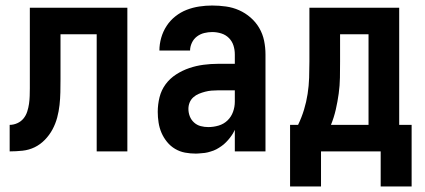

<svg xmlns="http://www.w3.org/2000/svg" viewBox="-20 -548 1540 695"><path d="M15 0V-96Q29 -96 42.5 -102Q56 -108 65 -119Q74 -130 78.5 -144Q83 -158 85 -172Q87 -186 87.5 -200.5Q88 -215 88 -229Q88 -237 88 -245Q88 -253 88 -261V-520H441V0H330V-424H199V-261Q199 -237 198.5 -214Q198 -191 195.5 -168Q193 -145 187 -122.5Q181 -100 170 -79.5Q159 -59 142.5 -42Q126 -25 105.5 -15Q85 -5 61.5 -2.5Q38 0 15 0Z M689 8Q669 8 650 4.5Q631 1 614 -9Q597 -19 584.5 -34.5Q572 -50 564.5 -67.5Q557 -85 554 -104.5Q551 -124 551 -143Q551 -170 557.5 -196Q564 -222 579.5 -243Q595 -264 617.5 -278.5Q640 -293 665 -301.5Q690 -310 716.5 -313.5Q743 -317 769 -317H830V-351Q830 -368 825 -383.5Q820 -399 808.5 -410.5Q797 -422 781 -427Q765 -432 748 -432Q734 -432 719.5 -428.5Q705 -425 693 -416Q681 -407 674.5 -393Q668 -379 668 -365H557Q557 -388 563.5 -411Q570 -434 583 -454Q596 -474 615 -489Q634 -504 656 -512.5Q678 -521 701.5 -524.5Q725 -528 748 -528Q773 -528 798 -524.5Q823 -521 845.5 -511Q868 -501 887 -484.5Q906 -468 918.5 -446.5Q931 -425 936 -400.5Q941 -376 941 -351V0H830V-78Q825 -68 823.5 -65.5Q822 -63 819 -58.5Q816 -54 812.5 -49.5Q809 -45 805.5 -41Q802 -37 798 -33Q794 -29 790 -25.5Q786 -22 781.5 -19Q777 -16 772.5 -13Q768 -10 763 -7.5Q758 -5 753 -3Q748 -1 742.5 0.5Q737 2 732 3.5Q727 5 721.5 5.5Q716 6 710.5 6.5Q705 7 699.5 7.5Q694 8 689 8ZM734 -88Q753 -88 771.5 -93.5Q790 -99 803.5 -112Q817 -125 823.5 -143Q830 -161 830 -180V-221H769Q757 -221 745.5 -220Q734 -219 722.5 -216Q711 -213 700 -208.5Q689 -204 680 -196Q671 -188 666.5 -177Q662 -166 662 -154Q662 -140 667 -127Q672 -114 682.5 -104.5Q693 -95 706.5 -91.5Q720 -88 734 -88Z M1030 127V-96H1059Q1072 -123 1080.5 -151Q1089 -179 1093.5 -208Q1098 -237 1099 -266.5Q1100 -296 1100 -325V-520H1425V-96H1470V127H1358V0H1142V127ZM1178 -96H1314V-424H1211V-325Q1211 -296 1210.5 -267Q1210 -238 1206 -209Q1202 -180 1195.5 -151.5Q1189 -123 1178 -96Z"/></svg>

Font: Iosevka SS04
Style: Bold
Weight: 700
Monospace: yes
Designer: Belleve Invis
Foundry: Belleve Invis
Version: Version 19.0.0; ttfautohint (v1.8.4)